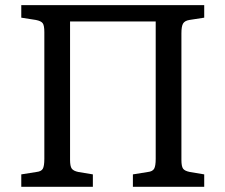

<svg xmlns="http://www.w3.org/2000/svg" viewBox="-20 -720 869 740"><path d="M62 0V-47.9L120.1 -57.1Q139.2 -59.1 145 -69.6Q150.9 -80.1 150.9 -107.9V-596.2Q150.9 -622.1 144.5 -630.6Q138.2 -639.2 118.2 -643.1L62 -651.9V-700.2H767.1V-651.9L710 -643.1Q691.9 -640.1 685.5 -629.2Q679.2 -618.2 679.2 -591.8V-104Q679.2 -79.1 685.5 -70.1Q691.9 -61 711.9 -57.1L767.1 -47.9V0H492.2V-47.9L549.8 -57.1Q567.9 -59.1 574 -69.6Q580.1 -80.1 580.1 -107.9V-637.2H250V-104Q250 -79.1 256.6 -70.1Q263.2 -61 282.2 -57.1L337.9 -47.9V0Z"/></svg>

Font: Literata
Style: Regular
Weight: 400
Designer: Latin by Veronika Burian and Jose Scaglione. Greek by Irene Vlachou. Cyrillic by Vera Evstafieva.
Foundry: TypeTogether
Version: Version 3.002